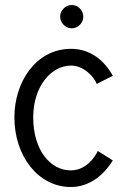

<svg xmlns="http://www.w3.org/2000/svg" viewBox="-20 -728 490 762"><path d="M218.8 -662.1C218.8 -657.7 219.2 -654.8 219.7 -652.8C222.2 -642.1 227.5 -633.3 235.8 -626.5C244.1 -619.6 253.9 -615.7 264.6 -615.7C276.9 -615.7 287.6 -620.1 296.9 -629.4C306.2 -638.7 310.5 -649.4 310.5 -662.1C310.5 -666 310.1 -668.9 309.6 -671.4C307.1 -681.6 301.8 -690.9 293.5 -697.8C285.2 -704.6 275.4 -708 264.6 -708C252.4 -708 241.7 -703.6 232.4 -694.3C223.1 -685.1 218.8 -674.3 218.8 -662.1ZM363.8 -395 427.7 -427.2C396 -484.9 341.3 -534.2 262.2 -534.2C122.1 -534.2 37.1 -401.9 37.1 -262.2C37.1 -109.9 130.9 14.2 261.2 14.2C341.8 14.2 397.9 -42 427.7 -91.3L368.2 -128.9C357.9 -106 321.8 -51.8 261.2 -51.8C179.2 -51.8 111.8 -132.8 111.8 -262.2C111.8 -382.8 181.2 -467.8 262.2 -467.8C312 -467.8 354 -422.9 363.8 -395Z"/></svg>

Font: Tuffy
Style: Regular
Weight: 500
Designer: Thatcher Ulrich, Karoly Barta and Michael Everson
Version: Version 001.270